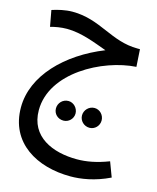

<svg xmlns="http://www.w3.org/2000/svg" viewBox="-123 -525 818 1003"><g transform="rotate(15 286.5 -24.0)"><path d="M355 393C410 393 485 382 565 343L535 263C470 288 415 298 364 298C233 298 106 245 106 101C106 -103 360 -238 540 -249L534 -343H521C377 -343 296 -441 144 -441C105 -441 64 -431 34 -421L50 -334C74 -341 106 -347 139 -347C218 -347 297 -314 361 -291C161 -211 12 -61 12 111C12 303 173 393 355 393ZM244 121C272 121 296 98 296 69C296 40 272 15 244 15C213 15 190 40 190 69C190 98 213 121 244 121ZM385 122C414 122 437 98 437 69C437 40 414 15 385 15C355 15 331 40 331 69C331 98 355 122 385 122Z"/></g></svg>

Font: Noto Sans Arabic Cond Med
Style: Regular
Weight: 500
Width: 3
Designer: Monotype Design Team, Nadine Chahine, Nizar Qandah and Khaled Hosny
Foundry: Monotype Imaging Inc.
Version: Version 2.012